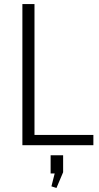

<svg xmlns="http://www.w3.org/2000/svg" viewBox="-20 -720 492 952"><path d="M137 -51H443V0H91V-700H151V-11ZM293 50V134L260 212L235 204L262 97L288 140H231V50Z"/></svg>

Font: Pathway Extreme 28pt ExtraLight
Style: Regular
Weight: 250
Designer: Eduardo Rodriguez Tunni
Foundry: Eduardo Rodriguez Tunni
Version: Version 1.001;gftools[0.9.26]